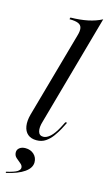

<svg xmlns="http://www.w3.org/2000/svg" viewBox="-129 -686 527 934"><g transform="rotate(15 134.5 -219.0)"><path d="M106.5 11.3Q79 11.3 62.5 -2.8Q46 -16.9 41.9 -42.7Q37.9 -68.5 46.8 -101.6L167.7 -532.3Q175 -556.5 172.2 -571.4Q169.4 -586.3 154.4 -592.7Q139.5 -599.2 109.7 -599.2L112.1 -608.1Q160.5 -608.9 199.2 -616.9Q237.9 -625 268.5 -641.1L112.9 -84.7Q103.2 -53.2 108.5 -33.5Q113.7 -13.7 133.9 -13.7Q150.8 -13.7 169 -30.2Q187.1 -46.8 204.8 -79.8L220.2 -109.7H229L211.3 -75Q200.8 -55.6 186.3 -35.5Q171.8 -15.3 152.4 -2Q133.1 11.3 106.5 11.3ZM4 203.2 3.2 197.6Q44.4 187.9 57.7 179Q71 170.2 71 159.7Q71 148.4 59.7 139.5Q48.4 130.6 36.7 120.2Q25 109.7 25 93.5Q25 79.8 36.3 71Q47.6 62.1 66.1 62.1Q91.9 62.1 108.9 77.8Q125.8 93.5 125.8 117.7Q125.8 146 94.4 168.1Q62.9 190.3 4 203.2Z"/></g></svg>

Font: Playfair 144pt Light
Style: Italic
Weight: 300
Italic angle: -15.6°
Designer: Claus Eggers Sørensen
Foundry: Claus Eggers Sørensen
Version: Version 2.001;gftools[0.9.30]